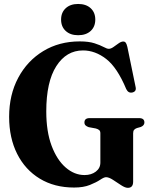

<svg xmlns="http://www.w3.org/2000/svg" viewBox="-20 -914 744 946"><path d="M636 -19Q636 11.5 610 11.5Q596.5 11.5 576.8 -1.5Q557 -14.5 536.8 -27.8Q516.5 -41 502.5 -41Q492.5 -41 473.5 -28.2Q454.5 -15.5 423 -2.8Q391.5 10 345 10Q248 10 176 -33.8Q104 -77.5 64.5 -156Q25 -234.5 25 -338.5Q25 -447 69.8 -530.8Q114.5 -614.5 193 -662.2Q271.5 -710 373 -710Q417 -710 445.5 -700.8Q474 -691.5 490.5 -682.5Q507 -673.5 516 -673.5Q526.5 -673.5 539.2 -682.5Q552 -691.5 564.5 -700.5Q577 -709.5 588 -709.5Q595 -709.5 599.2 -704.2Q603.5 -699 607.5 -683L648 -486Q653.5 -464 633 -458.5Q612.5 -453.5 602 -475Q557.5 -581.5 503.2 -623.5Q449 -665.5 389 -665.5Q307 -665.5 257.5 -588.2Q208 -511 208 -365Q208 -266 234.2 -196Q260.5 -126 303.5 -88.8Q346.5 -51.5 396.5 -51.5Q430 -51.5 452.2 -68.5Q474.5 -85.5 474.5 -113V-257.5Q474.5 -268 468.8 -273Q463 -278 452 -281L417 -287.5Q407 -291 401.5 -296.2Q396 -301.5 396 -310.5Q396 -332 421.5 -332H665.5Q691.5 -332 691.5 -310.5Q691.5 -296 674 -288.5L654.5 -283Q646 -280 641 -274.5Q636 -269 636 -257.5ZM365 -740.5Q326.5 -740.5 303.8 -761.5Q281 -782.5 281 -817.5Q281 -852.5 303.8 -873.5Q326.5 -894.5 365 -894.5Q404 -894.5 426.8 -873.5Q449.5 -852.5 449.5 -817.5Q449.5 -782.5 426.8 -761.5Q404 -740.5 365 -740.5Z"/></svg>

Font: Fraunces 144pt Soft
Style: Bold
Weight: 700
Version: Version 1.000;[0bf87f6ff]